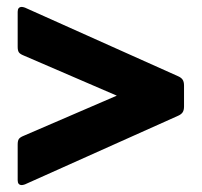

<svg xmlns="http://www.w3.org/2000/svg" viewBox="-20 -550 582 554"><path d="M43 -16Q31 -16 31 -30V-133Q31 -144 34.5 -149Q38 -154 48 -158L317 -274L48 -390Q38 -394 34.5 -399Q31 -404 31 -415V-516Q31 -530 43 -530Q46 -530 52 -528L494 -330Q503 -326 507 -320Q511 -314 511 -303V-243Q511 -232 507 -226Q503 -220 494 -216L52 -18Q46 -16 43 -16Z"/></svg>

Font: Mitr Medium
Style: Regular
Weight: 500
Designer: Thanarat Vachiruckul
Foundry: Cadson Demak
Version: Version 1.003